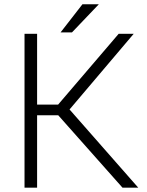

<svg xmlns="http://www.w3.org/2000/svg" viewBox="-20 -867 679 887"><path d="M249 -334.5H151.4V0H93.3V-710.9H151.4V-383.8H248.5L528.3 -710.9H597.7L301.3 -361.3L618.7 0H545.9ZM360.8 -847.2H436.5L312.5 -717.3H259.8Z"/></svg>

Font: Franko
Style: Light
Weight: 300
Designer: Google
Version: Version 1.200310; 2013